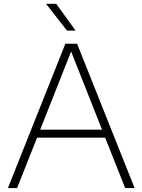

<svg xmlns="http://www.w3.org/2000/svg" viewBox="-20 -964 730 984"><path d="M20.5 0 315 -740H375L670 0H621.5L519 -258.5H170L67.5 0ZM186 -299.5H503L344.5 -700ZM323.5 -807 216 -944.5H268L367.5 -807Z"/></svg>

Font: Encode Sans Semi Expanded ExtraLight
Style: Regular
Weight: 200
Width: 6
Designer: Multiple Designers
Foundry: Impallari Type
Version: Version 3.000; ttfautohint (v1.8.3) -l 8 -r 50 -G 200 -x 14 